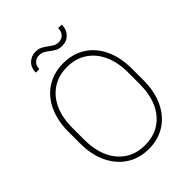

<svg xmlns="http://www.w3.org/2000/svg" viewBox="-248 -1001 1136 1136"><g transform="rotate(-45 320.5 -433.0)"><path d="M390 -784Q366 -784 350.5 -791.5Q335 -799 314 -815Q298 -828 284.5 -835Q271 -842 253 -842Q228 -842 212 -826.5Q196 -811 196 -783H166Q166 -823 191 -847.5Q216 -872 253 -872Q276 -872 292 -864Q308 -856 328 -841Q347 -827 359.5 -820.5Q372 -814 389 -814Q414 -814 430 -830.5Q446 -847 446 -876L476 -875Q476 -835 451.5 -809.5Q427 -784 390 -784ZM320 10Q241 10 181 -29Q121 -68 88 -138.5Q55 -209 55 -300V-399Q55 -490 87.5 -560.5Q120 -631 180.5 -669.5Q241 -708 320 -708Q399 -708 459.5 -669.5Q520 -631 552.5 -560.5Q585 -490 585 -399V-300Q585 -209 552.5 -138.5Q520 -68 460 -29Q400 10 320 10ZM320 -676Q248 -676 195.5 -641Q143 -606 115.5 -543.5Q88 -481 88 -400V-300Q88 -217 115.5 -154.5Q143 -92 195.5 -57Q248 -22 320 -22Q393 -22 445.5 -57Q498 -92 525.5 -154.5Q553 -217 553 -300V-400Q553 -481 525 -543.5Q497 -606 444.5 -641Q392 -676 320 -676Z"/></g></svg>

Font: Freesentation 1 Thin
Style: Regular
Weight: 250
Designer: glyphs from Roboto by Christian Robertson / Hangul glyphs from Noto Sans CJK(Source Han Sans) by Jang Soo-young and Kang
Foundry: PT&
Version: Version 2.001